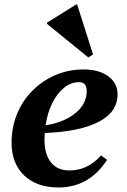

<svg xmlns="http://www.w3.org/2000/svg" viewBox="-20 -812 560 846"><path d="M238 14Q142 14 86.5 -39Q31 -92 31 -183Q31 -251 55 -309.5Q79 -368 122.5 -412Q166 -456 224 -481Q282 -506 348 -506Q416 -506 457 -476Q498 -446 498 -396Q498 -319 415.5 -275.5Q333 -232 177 -226Q176 -211 176 -197Q176 -132 204.5 -96.5Q233 -61 286 -61Q367 -61 425 -127L452 -108Q373 14 238 14ZM329 -450Q293 -450 262.5 -425.5Q232 -401 210.5 -358Q189 -315 181 -260Q260 -272 311 -312.5Q362 -353 362 -411Q362 -450 329 -450ZM369 -559 187 -707V-712L315 -792H320L390 -572Z"/></svg>

Font: Platypi SemiBold
Style: Italic
Weight: 600
Italic angle: -13°
Designer: David Sargent
Foundry: Bolt Cutter Type
Version: Version 1.200; ttfautohint (v1.8.4.7-5d5b)